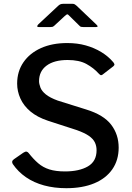

<svg xmlns="http://www.w3.org/2000/svg" viewBox="-20 -978 692 1008"><path d="M498 -592Q472 -621 434 -642Q396 -663 335 -663Q264 -663 224.5 -633.5Q185 -604 185 -552Q185 -538 192 -519Q199 -500 220.5 -482.5Q242 -465 283 -450L433 -403Q524 -375 563.5 -323.5Q603 -272 603 -203Q603 -137 569.5 -89Q536 -41 474.5 -15.5Q413 10 328 10Q265 10 211.5 -4.5Q158 -19 116.5 -47.5Q75 -76 47 -117Q43 -124 44 -130Q45 -136 53 -142L102 -176Q113 -183 119 -182Q125 -181 130 -175Q155 -143 180.5 -121Q206 -99 239.5 -88.5Q273 -78 321 -78Q396 -78 441.5 -104.5Q487 -131 487 -189Q487 -212 478 -230.5Q469 -249 447 -264.5Q425 -280 383 -295L232 -344Q175 -363 139.5 -393Q104 -423 87 -461Q70 -499 70 -539Q70 -603 103 -651Q136 -699 195 -725.5Q254 -752 333 -752Q386 -752 430.5 -739.5Q475 -727 512 -704.5Q549 -682 575 -651Q579 -646 580.5 -641Q582 -636 575 -630L518 -586Q512 -582 508.5 -583.5Q505 -585 498 -592ZM397 -843 345 -894Q337 -903 333.5 -903Q330 -903 320 -894L265 -843Q259 -838 255.5 -837Q252 -836 245 -836H183Q176 -836 175.5 -839.5Q175 -843 180 -849L285 -947Q290 -952 296 -955Q302 -958 312 -958H361Q369 -958 373.5 -954.5Q378 -951 382 -948L486 -849Q500 -836 484 -836H417Q411 -836 406 -837Q401 -838 397 -843Z"/></svg>

Font: Libre Franklin Medium
Style: Regular
Weight: 500
Designer: Pablo Impallari, Rodrigo Fuenzalida, Nhung Nguyen
Foundry: Impallari Type
Version: Version 3.000